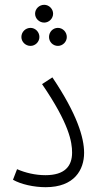

<svg xmlns="http://www.w3.org/2000/svg" viewBox="-20 -774 414 799"><path d="M164 -680C184 -680 201 -697 201 -717C201 -737 184 -754 164 -754C143 -754 126 -737 126 -717C126 -697 143 -680 164 -680ZM107 -583C127 -583 144 -600 144 -620C144 -641 127 -658 107 -658C86 -658 69 -641 69 -620C69 -600 86 -583 107 -583ZM221 -583C241 -583 258 -600 258 -620C258 -641 241 -658 221 -658C200 -658 184 -641 184 -620C184 -600 200 -583 221 -583ZM34 -26C67 -7 121 5 170 5C290 5 330 -68 330 -138C330 -201 301 -299 198 -452L155 -424C268 -259 280 -183 280 -139C280 -82 249 -45 169 -45C127 -45 85 -55 51 -70Z"/></svg>

Font: Noto Sans Arabic UI Cn Lt
Style: Regular
Weight: 300
Width: 3
Designer: Monotype Design Team, Nadine Chahine and Nizar Qandah
Foundry: Monotype Imaging Inc.
Version: Version 2.010